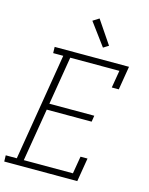

<svg xmlns="http://www.w3.org/2000/svg" viewBox="-147 -1054 887 1140"><g transform="rotate(15 296.0 -483.5)"><path d="M-7 0 -8 -38H60L169 -697H107L106 -735H563L539 -590H496L514 -697H212L163 -401H439L433 -363H157L103 -38H405L423 -145H466L442 0ZM384 -805 282 -943 320 -967 416 -825Z"/></g></svg>

Font: Iosevka Etoile Extralight
Style: Italic
Weight: 200
Italic angle: -9°
Designer: Belleve Invis
Foundry: Belleve Invis
Version: Version 22.1.2; ttfautohint (v1.8.4)